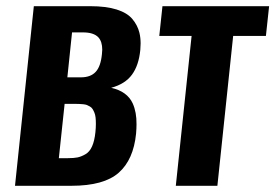

<svg xmlns="http://www.w3.org/2000/svg" viewBox="-20 -598 886 618"><path d="M28.3 0 88.9 -578.1H270.5Q321.3 -578.1 355.5 -567.4Q389.6 -556.6 406.2 -536.6Q422.9 -516.6 428.7 -492.7Q432.6 -477.1 432.6 -458Q432.6 -448.2 431.6 -437.5Q426.8 -387.7 404.8 -357.7Q382.8 -327.6 337.9 -315.4Q389.6 -303.7 407.2 -265.1Q419.9 -236.8 419.4 -197.8Q419.4 -183.6 418 -168Q409.7 -84 362.1 -42Q314.5 0 210 0ZM169.4 -88.9H198.7Q217.3 -88.9 229.5 -91.3Q241.7 -93.8 255.1 -101.6Q268.6 -109.4 276.4 -127Q284.2 -144.5 287.1 -172.4Q288.6 -187 288.6 -199Q288.6 -210.9 287.6 -220Q286.6 -229 283.7 -235.8Q280.8 -242.7 277.8 -247.3Q274.9 -252 269.5 -255.1Q264.2 -258.3 259.8 -260Q255.4 -261.7 247.8 -262.5Q240.2 -263.2 234.9 -263.4Q229.5 -263.7 220.7 -263.7H188ZM196.8 -349.1H240.7Q271.5 -349.1 287.8 -366.5Q304.2 -383.8 308.1 -423.8Q309.1 -431.6 309.1 -438Q309.1 -463.9 296.9 -477.5Q281.7 -494.1 245.6 -493.7H211.9Z M545.9 0 596.7 -482.4H492.7L502.9 -578.1H846.2L835.9 -482.4H730.5L679.7 0Z"/></svg>

Font: Oswald
Style: Medium
Weight: 500
Designer: Vernon Adams
Foundry: Vernon Adams
Version: 3.0; ttfautohint (v0.94.23-7a4d-dirty) -l 8 -r 50 -G 150 -x 